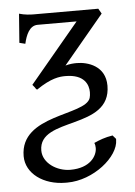

<svg xmlns="http://www.w3.org/2000/svg" viewBox="-52 -502 552 786"><g transform="rotate(-5 224.5 -109.0)"><path d="M407 87V83L394 68C362 73 339 82 317 92C320 99 321 106 321 113C321 145 292 193 210 193C155 193 98 156 98 104C98 -36 391 46 391 -137C391 -219 318 -240 274 -240C260 -240 245 -239 227 -234L393 -433L381 -454H115C103 -454 79 -455 56 -462L47 -343L71 -337C79 -372 94 -410 128 -410H288L85 -167L94 -156C97 -150 100 -147 103 -146C164 -188 199 -191 223 -191C301 -191 317 -147 317 -117C317 -108 316 -100 314 -93C291 -22 24 -51 24 121C24 192 95 244 186 244H193C300 244 407 157 407 87Z"/></g></svg>

Font: Temporarium
Style: Regular
Weight: 400
Version: Version 1.1